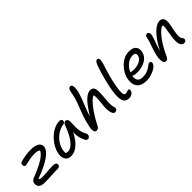

<svg xmlns="http://www.w3.org/2000/svg" viewBox="184 -1846 2944 2944"><g transform="rotate(-45 1656.0 -374.5)"><path d="M163.6 10Q107.6 10 79 -6.7Q50.4 -23.4 42.3 -49Q34.2 -74.6 39 -101.6Q43.4 -123 58.1 -137.9Q72.8 -152.8 98 -162.2Q209.8 -204.8 289.6 -246.9Q369.4 -289 414 -330.8Q458.6 -372.6 465.8 -412.6L477.8 -364.8Q467.2 -383.8 452.3 -394.6Q437.4 -405.4 414.6 -410.2Q391.8 -415 358.8 -415Q303.2 -415 261.6 -407.1Q220 -399.2 189.2 -391.2Q158.4 -383.2 137.2 -383.2Q128.4 -383.2 121.5 -390.3Q114.6 -397.4 111.2 -409.2Q107.8 -421 109.8 -433.6Q113.2 -449 121.2 -457.4Q129.2 -465.8 147.6 -470.4Q196.8 -483.4 255.5 -492.3Q314.2 -501.2 363.8 -501.2Q422 -501.2 459.2 -490.1Q496.4 -479 516.4 -460.8Q536.4 -442.6 541.9 -420.3Q547.4 -398 543 -374.8Q537.4 -346.4 511.5 -313.9Q485.6 -281.4 434.7 -245.2Q383.8 -209 303.1 -170Q222.4 -131 107.6 -89.2L130.4 -111.2Q134.4 -89 149.7 -82.5Q165 -76 194.6 -76Q230 -76 269.6 -79.2Q309.2 -82.4 350.1 -85.6Q391 -88.8 430 -88.8Q471.6 -88.8 488.8 -73.8Q506 -58.8 501.8 -36Q499.2 -20.2 486.7 -10.1Q474.2 0 453 0Q414.6 0 364.7 2.5Q314.8 5 262.3 7.5Q209.8 10 163.6 10Z M737.6 10Q692.4 10 663.6 -12Q634.8 -34 624.6 -73.1Q614.4 -112.2 624.2 -163Q633.4 -211 657.9 -259.5Q682.4 -308 718 -351.3Q753.6 -394.6 797.4 -428.2Q841.2 -461.8 889.4 -481.1Q937.6 -500.4 987.4 -500.4Q1010.2 -500.4 1023 -488.1Q1035.8 -475.8 1031.2 -452Q1029 -439.8 1019.9 -431.5Q1010.8 -423.2 994.4 -421Q924 -410.8 864.5 -371Q805 -331.2 765.3 -274.5Q725.6 -217.8 712.8 -155.8Q706.8 -127.4 706.7 -103.9Q706.6 -80.4 716.6 -43.4L679 -111.8Q697 -89.2 711.4 -82Q725.8 -74.8 753 -74.8Q816.8 -74.8 882.8 -157.1Q948.8 -239.4 1004.6 -396Q1012 -414.8 1024.4 -425.6Q1036.8 -436.4 1053.6 -436.4Q1077.4 -436.4 1089.8 -416.7Q1102.2 -397 1100.2 -366.8Q1096.2 -303.8 1096.6 -253.6Q1097 -203.4 1107.7 -159.2Q1118.4 -115 1144.6 -68.2Q1151 -57.8 1150.5 -45Q1150 -32.2 1143.5 -20.2Q1137 -8.2 1126.3 -0.6Q1115.6 7 1101.6 7Q1087.4 7 1078.7 1Q1070 -5 1064.4 -15.6Q1049.6 -42 1038.6 -71.1Q1027.6 -100.2 1021.5 -137.4Q1015.4 -174.6 1016.4 -225.8Q1017.4 -277 1026.4 -347.4L1061.8 -347.8Q1029.4 -248 989.3 -179.7Q949.2 -111.4 905.4 -69.5Q861.6 -27.6 818.9 -8.8Q776.2 10 737.6 10Z M1287.4 9.2Q1261.2 9.2 1249.9 -18.4Q1238.6 -46 1249.8 -103Q1270.4 -208.4 1299.4 -292.2Q1328.4 -376 1356.4 -444.7Q1384.4 -513.4 1401.6 -571Q1410.4 -601.2 1415 -626.9Q1419.6 -652.6 1424 -675.6Q1428.4 -698.6 1434.8 -718.6Q1439 -734.4 1451 -747.2Q1463 -760 1483 -760Q1500.6 -760 1510.7 -740.1Q1520.8 -720.2 1518.5 -678.2Q1516.2 -636.2 1495.6 -568.2Q1476.6 -507.6 1447.4 -438.2Q1418.2 -368.8 1390.6 -291.7Q1363 -214.6 1347 -129.6L1325.8 -149Q1402.4 -280.8 1461.2 -358Q1520 -435.2 1567 -468.4Q1614 -501.6 1655.6 -501.6Q1698 -501.6 1716 -473.7Q1734 -445.8 1735 -393.6Q1736 -341.4 1728.8 -267.8Q1721.6 -202.4 1720.8 -163.1Q1720 -123.8 1723 -101.2Q1726 -78.6 1732.8 -61Q1735.2 -53.2 1736.2 -43.9Q1737.2 -34.6 1735.8 -25Q1733.2 -10.2 1719.6 0.1Q1706 10.4 1688.8 10.4Q1663.6 10.4 1648.5 -18.3Q1633.4 -47 1629.2 -94.4Q1625 -141.8 1632 -196.6Q1639.4 -259.4 1642.3 -299.3Q1645.2 -339.2 1644.6 -364.1Q1644 -389 1639.8 -406.6Q1615.2 -406.2 1568.9 -360.9Q1522.6 -315.6 1464.4 -232Q1406.2 -148.4 1346.4 -30.6Q1334 -7.4 1319.7 0.9Q1305.4 9.2 1287.4 9.2Z M1993.2 11Q1970 11 1948.2 4.2Q1926.4 -2.6 1910.1 -21.5Q1893.8 -40.4 1885.9 -76.8Q1878 -113.2 1881.2 -171.8Q1884.4 -230.4 1901.6 -317Q1919 -401.2 1935.5 -465.7Q1952 -530.2 1969.3 -584.6Q1986.6 -639 2005.4 -692Q2020 -730 2033.4 -745Q2046.8 -760 2063.6 -760Q2083.6 -760 2092.1 -742.7Q2100.6 -725.4 2092.2 -685.8Q2087 -658 2076.5 -625.1Q2066 -592.2 2052 -548.3Q2038 -504.4 2021.4 -443.5Q2004.8 -382.6 1987.4 -297Q1975 -232 1970.9 -189.8Q1966.8 -147.6 1969.7 -122.7Q1972.6 -97.8 1981.5 -87.6Q1990.4 -77.4 2002.2 -77.4Q2021 -77.4 2032.1 -81.3Q2043.2 -85.2 2051.3 -89Q2059.4 -92.8 2068.8 -92.8Q2086.4 -92.8 2090.2 -82.1Q2094 -71.4 2091 -54.8Q2087.4 -36.2 2072.9 -21.5Q2058.4 -6.8 2037.6 2.1Q2016.8 11 1993.2 11Z M2375 10Q2312.8 10 2271.6 -7.5Q2230.4 -25 2208.1 -56.5Q2185.8 -88 2180.6 -130.2Q2175.4 -172.4 2185.4 -222Q2195.6 -271.4 2223.4 -320.7Q2251.2 -370 2292.7 -410.9Q2334.2 -451.8 2385.4 -476.4Q2436.6 -501 2493.6 -501Q2547.2 -501 2581.4 -484.1Q2615.6 -467.2 2629.2 -434.1Q2642.8 -401 2633.2 -351Q2625 -310.4 2600.6 -278.5Q2576.2 -246.6 2539.5 -225.1Q2502.8 -203.6 2458.2 -192.4Q2413.6 -181.2 2364 -181.2Q2296.4 -181.2 2273.8 -197.2Q2251.2 -213.2 2254.6 -232.8Q2256.8 -244.6 2264.1 -250.5Q2271.4 -256.4 2285.8 -256.4Q2296.6 -256.4 2312.3 -252.7Q2328 -249 2359.2 -249Q2408.6 -249 2449.2 -262.9Q2489.8 -276.8 2516 -301.4Q2542.2 -326 2548.6 -358Q2554.8 -388 2541.6 -403Q2528.4 -418 2489 -418Q2450.4 -418 2414.5 -400.7Q2378.6 -383.4 2348.4 -353.2Q2318.2 -323 2297.3 -284.1Q2276.4 -245.2 2267.8 -202.2Q2260.8 -166.4 2267.1 -136.5Q2273.4 -106.6 2297.6 -88.5Q2321.8 -70.4 2368 -70.4Q2420.2 -70.4 2457.5 -83.6Q2494.8 -96.8 2520.7 -114.7Q2546.6 -132.6 2565 -145.8Q2583.4 -159 2596.8 -159Q2614.4 -159 2621.9 -146.3Q2629.4 -133.6 2625.2 -113.8Q2620.8 -93.8 2598.5 -72.4Q2576.2 -51 2540.8 -32.2Q2505.4 -13.4 2462.7 -1.7Q2420 10 2375 10Z M3187.8 9.2Q3154 9.2 3134.3 -19.6Q3114.6 -48.4 3113.7 -111.5Q3112.8 -174.6 3132.8 -275.8Q3142.2 -323.8 3146.1 -353Q3150 -382.2 3148.9 -398.9Q3147.8 -415.6 3141.9 -425.9Q3136 -436.2 3126 -447Q3146.4 -448.4 3159.2 -441.5Q3172 -434.6 3176.9 -419.5Q3181.8 -404.4 3176.8 -380.2Q3168.4 -400.8 3159.8 -407.7Q3151.2 -414.6 3137.2 -414.6Q3117.4 -414.6 3085 -388.1Q3052.6 -361.6 3014 -314.2Q2975.4 -266.8 2936.2 -202.8Q2897 -138.8 2862.8 -63.8Q2843.6 -19.8 2829.9 -5.4Q2816.2 9 2794.8 9Q2757.2 9 2747.6 -36Q2738 -81 2751 -151Q2761.8 -202 2773.8 -240.3Q2785.8 -278.6 2798.2 -311.8Q2810.6 -345 2822 -380.3Q2833.4 -415.6 2842.2 -461.4Q2845.4 -478.8 2856.8 -489Q2868.2 -499.2 2885.4 -499.2Q2902.2 -499.2 2915 -482.2Q2927.8 -465.2 2919.2 -425.6Q2913.2 -393 2902.3 -362.3Q2891.4 -331.6 2877.5 -295.7Q2863.6 -259.8 2850.4 -212.9Q2837.2 -166 2826.4 -102L2809 -107.6Q2868.4 -237 2930.6 -324.7Q2992.8 -412.4 3051.7 -457Q3110.6 -501.6 3158.8 -501.6Q3211.4 -501.6 3229.3 -460Q3247.2 -418.4 3233.2 -347.6Q3217.6 -269.4 3207.9 -213Q3198.2 -156.6 3199.9 -120.3Q3201.6 -84 3219.4 -65.4Q3228.2 -56.8 3231.6 -46.4Q3235 -36 3232.4 -22.2Q3229.6 -8.6 3217.8 0.3Q3206 9.2 3187.8 9.2Z"/></g></svg>

Font: Shantell Sans Light
Style: Italic
Weight: 300
Italic angle: -11°
Designer: Stephen Nixon, Anya Danilova, Shantell Martin
Foundry: Arrow Type
Version: Version 1.008;[ac192a2d6]